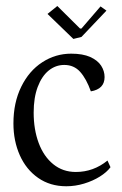

<svg xmlns="http://www.w3.org/2000/svg" viewBox="-20 -615 414 649"><path d="M228 -483.4 255.4 -490.2 339.8 -579.1 319.8 -593.3 255.4 -518.6H250.5L173.8 -594.7L140.6 -567.9ZM353.5 -49.8 343.3 -72.3Q295.9 -33.7 236.3 -33.7Q192.4 -33.7 160.2 -59.8Q127.9 -85.9 110.8 -131.6Q93.8 -177.2 93.8 -234.4Q93.8 -284.7 107.4 -321Q121.1 -357.4 144.5 -376.5Q168 -395.5 197.3 -395.5Q230 -395.5 251 -372.1Q272 -348.6 287.1 -306.2Q333.5 -314 333.5 -354.5Q333.5 -375 321.8 -393.1Q310.1 -411.1 284.9 -422.4Q259.8 -433.6 220.7 -433.6Q167.5 -433.6 122.8 -404.5Q78.1 -375.5 51.8 -321.8Q25.4 -268.1 25.4 -197.8Q25.4 -138.7 46.9 -90.3Q68.4 -42 108.9 -13.7Q149.4 14.6 204.1 14.6Q234.4 14.6 264.2 5.6Q293.9 -3.4 317.4 -18.1Q340.8 -32.7 353.5 -49.8Z"/></svg>

Font: Neuton Light
Style: Regular
Weight: 300
Designer: Brian M Zick
Foundry: Brian M Zick
Version: Version 1.560